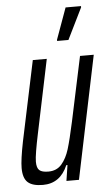

<svg xmlns="http://www.w3.org/2000/svg" viewBox="-53 -751 454 794"><g transform="rotate(-5 174.5 -353.5)"><path d="M11 -69Q11 -103 26 -178L96 -510H154L90 -203Q82 -165 77 -135Q72 -105 72 -90Q72 -64 83 -54.5Q94 -45 120 -45Q155 -45 175.5 -69Q196 -93 207.5 -130.5Q219 -168 235 -242L292 -510H349L243 0H191L201 -65H196Q165 8 93 8Q50 8 30.5 -9.5Q11 -27 11 -69ZM203 -580V-585L250 -715H314V-710L250 -580Z"/></g></svg>

Font: Saira Ultra Condensed
Style: Italic
Weight: 400
Width: 1
Italic angle: -12°
Designer: Hector Gatti with collaboration of the Omnibus-Type team
Foundry: Omnibus-Type
Version: Version 1.001; ttfautohint (v1.8)